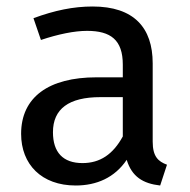

<svg xmlns="http://www.w3.org/2000/svg" viewBox="-20 -559 584 591"><path d="M234 -57C174 -57 143 -90 143 -152C143 -224 192 -260 289 -260H358V-139C328 -84 288 -57 234 -57ZM450 -123V-364C450 -474 392 -539 265 -539C206 -539 148 -527 83 -503L106 -436C160 -454 209 -464 248 -464C321 -464 358 -436 358 -360V-321H277C130 -321 45 -260 45 -147C45 -53 108 12 213 12C277 12 333 -12 370 -67C386 -15 420 6 473 12L494 -52C467 -62 450 -77 450 -123Z"/></svg>

Font: Fira Math
Style: Regular
Weight: 400
Designer: Xiangdong Zeng
Foundry: Xiangdong Zeng
Version: Version 0.3.4